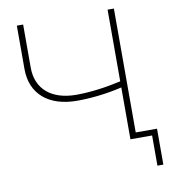

<svg xmlns="http://www.w3.org/2000/svg" viewBox="-93 -779 905 1021"><g transform="rotate(-10 360.0 -268.5)"><path d="M557 0H674V163H706V-31H591V-700H557V-313C474 -294 389 -283 315 -283C181 -283 101 -352 101 -467V-700H67V-465C67 -332 159 -251 314 -251C388 -251 473 -260 557 -280Z"/></g></svg>

Font: Chess Sans ExtraLight
Style: Regular
Weight: 275
Designer: Wolf Bōese
Foundry: Wolf Bōese
Version: Version 7.223;Glyphs 3.3 (3306)